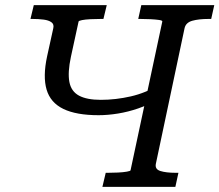

<svg xmlns="http://www.w3.org/2000/svg" viewBox="-20 -730 857 750"><path d="M164 -510 188 -619Q192 -635 181 -643Q170 -651 150 -653.5Q130 -656 108 -656H99L112 -710H397L384 -656H373Q353 -656 333 -655Q313 -654 300.5 -651.5Q288 -649 287 -646L257 -508Q244 -447 251 -410Q258 -373 288.5 -356.5Q319 -340 374 -340Q432 -340 491 -353.5Q550 -367 604 -400L593 -340Q559 -320 520 -306.5Q481 -293 441 -286.5Q401 -280 365 -280Q278 -280 227.5 -304.5Q177 -329 162 -380Q147 -431 164 -510ZM380 0 393 -55H402Q421 -55 441 -56Q461 -57 475.5 -59.5Q490 -62 490 -65L614 -646Q615 -650 601.5 -652Q588 -654 568 -655Q548 -656 529 -656H520L532 -710H817L805 -656H794Q757 -656 731.5 -649Q706 -642 701 -620L589 -91Q584 -69 606.5 -62Q629 -55 666 -55H677L665 0Z"/></svg>

Font: Roboto Serif
Style: Italic
Weight: 400
Italic angle: -10°
Designer: Greg Gazdowicz
Foundry: Commercial Type
Version: Version 1.008